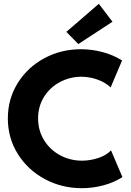

<svg xmlns="http://www.w3.org/2000/svg" viewBox="-20 -988 692 1016"><path d="M21.5 -361.3Q21.5 -464.4 73.7 -548.3Q126 -632.3 214.6 -679.9Q303.2 -727.5 408.2 -727.5Q465.3 -727.5 522 -712.6Q578.6 -697.8 626 -668L565.4 -525.4Q539.6 -550.8 498 -566.2Q456.5 -581.5 410.2 -582Q349.6 -581.5 297.1 -553.7Q244.6 -525.9 213.1 -475.6Q181.6 -425.3 181.6 -361.3Q181.6 -297.9 212.9 -246.8Q244.1 -195.8 297.6 -166.7Q351.1 -137.7 415 -137.7Q458.5 -138.2 500.7 -152.1Q543 -166 567.4 -192.4L627.9 -50.8Q582 -21.5 525.6 -6.8Q469.2 7.8 413.1 7.8Q306.6 7.8 216.8 -40.5Q127 -88.9 74.2 -173.3Q21.5 -257.8 21.5 -361.3ZM331.1 -819.3 502.9 -967.8 575.2 -873 394.5 -754.9Z"/></svg>

Font: Reddit Sans Fudge ExtraBold
Style: Regular
Weight: 800
Designer: Stephen Hutchings
Foundry: Reddit
Version: Version 1.011